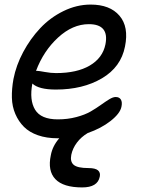

<svg xmlns="http://www.w3.org/2000/svg" viewBox="-20 -547 629 843"><path d="M232.9 60.1Q184.6 60.1 146.7 46.9Q108.9 33.7 85.2 10Q61.5 -13.7 47.4 -46.4Q33.2 -79.1 32.2 -117.9Q31.2 -156.7 39.1 -200.2Q50.8 -260.3 81.8 -318.4Q112.8 -376.5 156.5 -423.1Q200.2 -469.7 258.5 -498.3Q316.9 -526.9 377.9 -526.9Q462.9 -526.9 504.6 -478Q546.4 -429.2 528.8 -342.8Q511.2 -252.4 427.5 -203.1Q343.8 -153.8 225.1 -153.8Q149.9 -153.8 122.1 -180.2Q108.4 -107.9 134 -65.4Q159.7 -22.9 233.9 -22.9Q277.3 -22.9 315.2 -33Q353 -43 378.2 -57.6Q403.3 -72.3 423.3 -86.7Q443.4 -101.1 459.7 -111.1Q476.1 -121.1 487.8 -121.1Q503.9 -121.1 510.7 -109.9Q517.6 -98.6 513.2 -78.1Q507.3 -48.8 465.8 -16.1Q424.3 16.6 365.2 37.1Q336.4 54.2 317.6 79.3Q298.8 104.5 293 132.8Q287.1 162.6 303.7 176.8Q320.3 190.9 368.2 190.9Q398.4 190.9 410.2 200.9Q421.9 210.9 418 229Q408.7 275.9 340.8 275.9Q257.8 275.9 223.1 239.5Q188.5 203.1 203.1 134.8Q210.4 94.2 240.2 60.1ZM144 -235.8Q150.4 -235.8 176.8 -231Q203.1 -226.1 226.1 -226.1Q317.9 -226.1 374.3 -259.3Q430.7 -292.5 442.9 -352.1Q460.4 -440.9 370.1 -440.9Q298.8 -440.9 234.9 -382.1Q170.9 -323.2 138.2 -235.8Z"/></svg>

Font: Shantell Sans Irregular Bouncy
Style: Italic
Weight: 400
Italic angle: -11.31°
Designer: Stephen Nixon, Anya Danilova, Shantell Martin
Foundry: Arrow Type
Version: Version 1.006;[9816181b4]